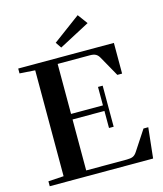

<svg xmlns="http://www.w3.org/2000/svg" viewBox="-125 -952 888 1045"><g transform="rotate(-15 319.0 -430.0)"><path d="M280.3 -712.9 257.8 -745.6 412.1 -859.9 453.1 -804.2ZM24.4 0V-27.8L111.3 -33.2V-629.9L24.4 -635.7V-663.1H563.5V-490.2H536.6L473.6 -602.5Q464.8 -618.7 452.9 -625.2Q440.9 -631.8 420.9 -631.8H238.3V-350.1H418V-454.1H444.3V-222.7H418V-318.8H238.3V-31.7H467.8Q489.3 -31.7 501.7 -37.1Q514.2 -42.5 524.9 -59.1L598.6 -171.4H625.5L606.9 0Z"/></g></svg>

Font: Elstob 18pt SemiBold
Style: Regular
Weight: 600
Designer: Peter S. Baker
Version: Version 1.015